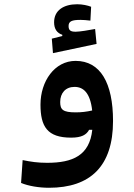

<svg xmlns="http://www.w3.org/2000/svg" viewBox="-20 -637 626 894"><path d="M208 237.3C400.4 237.3 506.3 137.2 506.3 -73.7C506.3 -251 447.3 -353.5 332 -353.5C233.9 -353.5 168.5 -258.3 168.5 -149.9C168.5 -47.9 200.2 3.9 311 3.9C359.9 3.9 382.3 -9.3 395 -32.7H409.7C397 85.9 320.3 121.1 199.2 121.1C155.3 121.1 123.5 116.2 85.4 108.4L78.1 214.8C111.8 229 161.6 237.3 208 237.3ZM226.6 -389.6 429.7 -432.6 422.9 -502C393.6 -496.6 352.1 -489.3 332 -489.3C310.1 -489.3 299.3 -494.6 299.3 -515.6C299.3 -538.1 314.9 -544.4 355 -544.4C366.2 -544.4 385.7 -543 400.9 -541L404.3 -605.5C388.2 -611.8 363.8 -617.2 339.4 -617.2C276.4 -617.2 231.9 -588.9 231.9 -533.2C231.9 -502 245.6 -482.9 270 -475.1V-469.2L221.2 -457ZM409.2 -122.6C382.8 -116.7 360.4 -113.8 332.5 -113.8C272.5 -113.8 260.3 -126.5 260.3 -162.1C260.3 -203.6 285.2 -232.4 327.1 -232.4C367.7 -232.4 399.9 -205.6 409.2 -122.6Z"/></svg>

Font: Cascadia Code NF SemiBold
Style: Regular
Weight: 600
Monospace: yes
Designer: Aaron Bell
Foundry: Saja Typeworks
Version: Version 2404.023